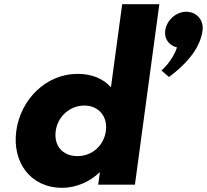

<svg xmlns="http://www.w3.org/2000/svg" viewBox="-20 -880 986 915"><path d="M57.6 -256C37.3 -106 126 15 276 15C346 15 410.2 -16 453.8 -58H455.8L448 0H623L739.3 -860H562.3L508.7 -464C472.3 -505 418.4 -528 349.4 -528C199.4 -528 77.9 -406 57.6 -256ZM867.4 -824C819.4 -824 774 -784 767.2 -734C761.8 -694 786.6 -663 823.4 -654C802.6 -589 749.6 -544 749.6 -544L785.4 -513C855.4 -565 932.7 -641 945.2 -734C952 -784 917.4 -824 867.4 -824ZM245.6 -256C255.2 -327 315 -377 382 -377C448 -377 494.2 -327 484.6 -256C475.1 -186 418.4 -136 349.4 -136C277.4 -136 236.1 -186 245.6 -256Z"/></svg>

Font: Hussar Techniczny
Style: Bold 
Weight: 700
Foundry: Cannot Into Space Fonts
Version: Version 0.77